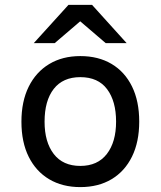

<svg xmlns="http://www.w3.org/2000/svg" viewBox="-20 -752 656 784"><path d="M308 12Q235 12 181 -20Q127 -52 97.2 -111.8Q67.5 -171.5 67.5 -255Q67.5 -338 97.2 -398Q127 -458 181 -490.5Q235 -523 308 -523Q381.5 -523 435.5 -491Q489.5 -459 519 -399Q548.5 -339 548.5 -255.5Q548.5 -172.5 519 -112.5Q489.5 -52.5 435.5 -20.2Q381.5 12 308 12ZM308 -74.5Q378.5 -74.5 416.2 -123.2Q454 -172 454 -255.5Q454 -339 417.2 -388Q380.5 -437 308 -437Q237 -437 199.5 -389Q162 -341 162 -255Q162 -172 199.5 -123.2Q237 -74.5 308 -74.5ZM118 -576 259.5 -732H356L497 -576H411.5L307.5 -665L203.5 -576Z"/></svg>

Font: Overpass Mono Medium
Style: Regular
Weight: 500
Monospace: yes
Designer: Delve Withrington, Dave Bailey
Foundry: Delve Fonts LLC
Version: Version 4.000